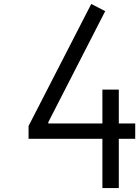

<svg xmlns="http://www.w3.org/2000/svg" viewBox="-20 -955 707 975"><path d="M583.3 0H500V-250H125V-315.1L443.4 -934.9L514.3 -898.4L225.3 -334.6V-328.1H500V-500H583.3V-328.1H666.7V-250H583.3Z"/></svg>

Font: Monoid
Style: Regular
Weight: 400
Width: 4
Monospace: yes
Designer: Andreas Larsen (@larsenwork)
Version: Version 0.61